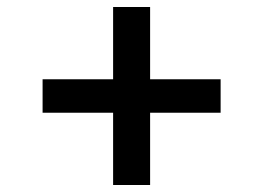

<svg xmlns="http://www.w3.org/2000/svg" viewBox="-20 -636 754 550"><path d="M612 -409C612 -409 410 -409 410 -409C410 -409 410 -616 410 -616C410 -616 304 -616 304 -616C304 -616 304 -409 304 -409C304 -409 102 -409 102 -409C102 -409 102 -313 102 -313C102 -313 304 -313 304 -313C304 -313 304 -106 304 -106C304 -106 410 -106 410 -106C410 -106 410 -313 410 -313C410 -313 612 -313 612 -313C612 -313 612 -409 612 -409Z"/></svg>

Font: Girnar Poppins
Style: Medium
Weight: 500
Designer: Ninad Kale (Devanagari), Jonny Pinhorn (Latin)
Foundry: Indian Type Foundry
Version: ""